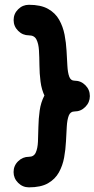

<svg xmlns="http://www.w3.org/2000/svg" viewBox="-20 -774 400 813"><path d="M37.7 -689Q37.7 -662.5 56.9 -643.4Q76 -624.3 102.5 -624.3Q125.4 -624.3 134.3 -606.7Q143.3 -589.1 145 -560.5Q146.7 -532 147 -497.6Q147.2 -463.1 151.6 -428.7Q155.9 -394.3 169.9 -365.7Q184 -337.2 213.9 -319.6Q243.9 -302 295.4 -302Q322.4 -302 341.3 -321.4Q360.2 -340.7 360.2 -367.2Q360.2 -394.2 341.3 -413.3Q322.4 -432.4 295.4 -432.4Q279.3 -432.4 273.1 -449.7Q266.8 -467 265.3 -495.8Q263.7 -524.7 261.8 -558.8Q260 -593 253.4 -627.2Q246.7 -661.4 230.5 -690.2Q214.4 -719 183.7 -736.3Q153 -753.7 102.5 -753.7Q76 -753.7 56.9 -734.8Q37.7 -715.9 37.7 -689ZM360.5 -367.2Q360.5 -394.2 341.4 -413.3Q322.4 -432.4 295.4 -432.4Q243.4 -432.4 212.9 -414.8Q182.4 -397.2 167.6 -368.7Q152.8 -340.1 148 -305.7Q143.2 -271.2 142.6 -236.8Q142.1 -202.4 140.7 -173.8Q139.4 -145.3 131.3 -127.7Q123.2 -110.1 102.5 -110.1Q76 -110.1 56.8 -91.2Q37.5 -72.4 37.5 -45.4Q37.5 -18.9 56.8 0.2Q76 19.3 102.5 19.3Q153.1 19.3 183.3 2Q213.6 -15.4 229.5 -44.2Q245.4 -73 251.6 -107.2Q257.8 -141.4 259.4 -175.5Q261 -209.7 262.8 -238.5Q264.5 -267.3 271.3 -284.7Q278.1 -302 295.4 -302Q322.4 -302 341.4 -321.4Q360.5 -340.7 360.5 -367.2Z"/></svg>

Font: Mikhak VF
Style: Regular
Weight: 100
Designer: Amin Abedi
Version: Version 3.001